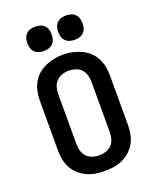

<svg xmlns="http://www.w3.org/2000/svg" viewBox="-174 -1063 948 1170"><g transform="rotate(-20 300.0 -478.0)"><path d="M300 8Q270 8 241 3.5Q212 -1 185 -13.5Q158 -26 135.5 -46Q113 -66 99 -91.5Q85 -117 79 -146.5Q73 -176 73 -205V-530Q73 -559 79 -588.5Q85 -618 99 -644Q113 -670 135.5 -690Q158 -710 185 -722Q212 -734 241 -740Q270 -746 300 -746Q330 -746 359 -740Q388 -734 415 -722Q442 -710 464.5 -690Q487 -670 501 -644Q515 -618 521 -588.5Q527 -559 527 -530V-205Q527 -176 521 -146.5Q515 -117 501 -91.5Q487 -66 464.5 -46Q442 -26 415 -13.5Q388 -1 359 3.5Q330 8 300 8ZM300 -93Q322 -93 343.5 -100Q365 -107 380.5 -123Q396 -139 402 -161Q408 -183 408 -205V-530Q408 -552 402 -574Q396 -596 380.5 -612.5Q365 -629 343 -635.5Q321 -642 299 -642Q277 -642 255.5 -634.5Q234 -627 219 -611Q204 -595 198 -573.5Q192 -552 192 -530V-205Q192 -183 198 -161Q204 -139 219.5 -123Q235 -107 256.5 -100Q278 -93 300 -93ZM400 -806Q384 -806 368.5 -810.5Q353 -815 341.5 -826.5Q330 -838 325.5 -853.5Q321 -869 321 -885Q321 -901 325.5 -916.5Q330 -932 341.5 -943.5Q353 -955 368.5 -959.5Q384 -964 400 -964Q416 -964 431.5 -959.5Q447 -955 458.5 -943.5Q470 -932 474.5 -916.5Q479 -901 479 -885Q479 -869 474.5 -853.5Q470 -838 458.5 -826.5Q447 -815 431.5 -810.5Q416 -806 400 -806ZM200 -806Q184 -806 168.5 -810.5Q153 -815 141.5 -826.5Q130 -838 125.5 -853.5Q121 -869 121 -885Q121 -901 125.5 -916.5Q130 -932 141.5 -943.5Q153 -955 168.5 -959.5Q184 -964 200 -964Q216 -964 231.5 -959.5Q247 -955 258.5 -943.5Q270 -932 274.5 -916.5Q279 -901 279 -885Q279 -869 274.5 -853.5Q270 -838 258.5 -826.5Q247 -815 231.5 -810.5Q216 -806 200 -806Z"/></g></svg>

Font: Iosevka Curly Extended
Style: Bold
Weight: 700
Width: 7
Monospace: yes
Designer: Belleve Invis
Foundry: Belleve Invis
Version: Version 11.1.0; ttfautohint (v1.8.3)